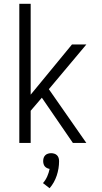

<svg xmlns="http://www.w3.org/2000/svg" viewBox="-20 -755 540 1014"><path d="M436 0H365L201 -239L142 -170V0H82V-735H142V-255L360 -520H436L238 -284ZM242 239 207 212Q221 196 229.5 176.5Q238 157 242 137Q235 136 228 132.5Q221 129 216.5 123.5Q212 118 210 110.5Q208 103 208 96Q208 87 210.5 79Q213 71 219 65Q225 59 233.5 56.5Q242 54 250 54Q258 54 266.5 56.5Q275 59 281 65Q287 71 289.5 79Q292 87 292 96Q292 135 279.5 172.5Q267 210 242 239Z"/></svg>

Font: Iosevka Fixed Light
Style: Regular
Weight: 300
Monospace: yes
Designer: Belleve Invis
Foundry: Belleve Invis
Version: Version 32.3.0